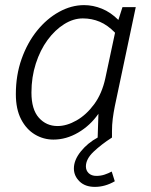

<svg xmlns="http://www.w3.org/2000/svg" viewBox="-20 -538 591 751"><path d="M42 -170Q42 -244 64.5 -307.5Q87 -371 125 -418Q163 -465 211 -491.5Q259 -518 309 -518Q344 -518 378.5 -504Q413 -490 443 -460L459 -510H511L429 -122Q424 -97 421 -73.5Q418 -50 418 -25V0H362L365 -93Q333 -47 286 -19.5Q239 8 189 8Q150 8 116.5 -12Q83 -32 62.5 -71.5Q42 -111 42 -170ZM103 -176Q103 -110 132 -77.5Q161 -45 205 -45Q241 -45 279.5 -67Q318 -89 348.5 -130.5Q379 -172 392 -232L430 -410Q401 -440 370 -453Q339 -466 304 -466Q267 -466 231 -443.5Q195 -421 166 -381.5Q137 -342 120 -289Q103 -236 103 -176ZM269 121Q269 88 296 54.5Q323 21 362 0H418Q376 27 346 55.5Q316 84 316 113Q316 129 327 139.5Q338 150 357 150Q374 150 389 145Q404 140 417 133L429 171Q391 193 351 193Q313 193 291 171.5Q269 150 269 121Z"/></svg>

Font: Radio Canada Light
Style: Italic
Weight: 300
Italic angle: -12°
Designer: Charles Daoud, Etienne Aubert Bonn, Alexandre Saumier Demers, Jacques Le Bailly
Foundry: Radio-Canada
Version: Version 2.104; ttfautohint (v1.8.4.7-5d5b);gftools[0.9.28.de